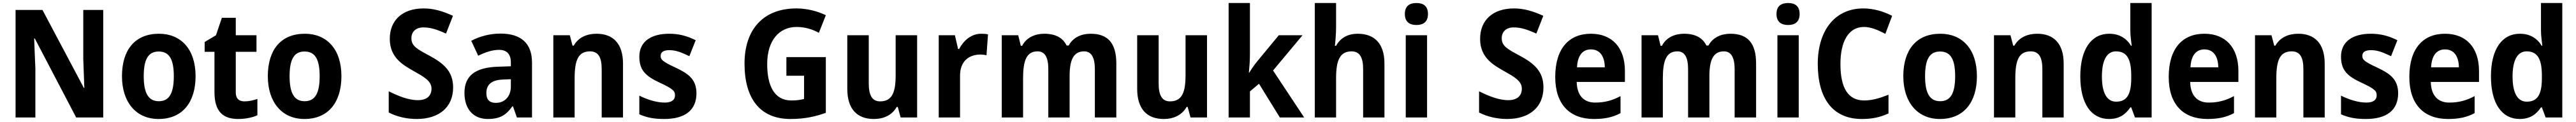

<svg xmlns="http://www.w3.org/2000/svg" viewBox="-20 -780 17045 810"><path d="M663 0V-714H531V-387C533 -326 535 -272 538 -196H535L261 -714H83V0H214V-328C211 -389 209 -449 206 -525H210L484 0Z M1274 -274C1274 -456 1175 -556 1032 -556C874 -556 787 -450 787 -274C787 -102 880 10 1029 10C1189 10 1274 -103 1274 -274ZM931 -274C931 -385 960 -438 1030 -438C1101 -438 1130 -385 1130 -274C1130 -163 1101 -108 1031 -108C961 -108 931 -163 931 -274Z M1597 -107C1561 -107 1540 -126 1540 -166V-436H1677V-546H1540V-662H1448L1409 -546L1334 -501V-436H1399V-168C1399 -36 1459 10 1556 10C1605 10 1652 0 1683 -15V-123C1653 -113 1626 -107 1597 -107Z M2239 -274C2239 -456 2140 -556 1997 -556C1839 -556 1752 -450 1752 -274C1752 -102 1845 10 1994 10C2154 10 2239 -103 2239 -274ZM1896 -274C1896 -385 1925 -438 1995 -438C2066 -438 2095 -385 2095 -274C2095 -163 2066 -108 1996 -108C1926 -108 1896 -163 1896 -274Z M2978 -199C2978 -304 2920 -357 2820 -411C2740 -454 2702 -474 2702 -526C2702 -569 2731 -598 2781 -598C2828 -598 2869 -585 2931 -557L2977 -675C2905 -708 2846 -724 2783 -724C2642 -724 2558 -645 2559 -520C2559 -392 2658 -343 2714 -310C2783 -271 2835 -243 2835 -192C2835 -149 2810 -115 2745 -115C2681 -115 2614 -143 2552 -174V-33C2608 -4 2674 10 2737 10C2886 10 2978 -69 2978 -199Z M3291 -557C3222 -557 3153 -539 3098 -509L3144 -410C3193 -434 3237 -449 3283 -449C3332 -449 3360 -421 3360 -366V-340L3273 -337C3127 -332 3053 -279 3053 -163C3053 -56 3112 10 3207 10C3288 10 3329 -16 3370 -74H3374L3400 0H3500V-364C3500 -494 3426 -557 3291 -557ZM3309 -252 3360 -254V-206C3360 -137 3317 -97 3261 -97C3222 -97 3198 -115 3198 -162C3198 -215 3228 -249 3309 -252Z M3927 -556C3865 -556 3807 -533 3776 -477H3768L3750 -546H3641V0H3782V-260C3782 -381 3806 -439 3884 -439C3939 -439 3961 -399 3961 -321V0H4102V-358C4102 -493 4034 -556 3927 -556Z M4588 -161C4588 -255 4531 -293 4450 -331C4364 -371 4351 -384 4351 -409C4351 -434 4370 -447 4409 -447C4456 -447 4494 -429 4541 -407L4583 -513C4523 -543 4469 -556 4408 -556C4286 -556 4210 -503 4210 -404C4210 -315 4251 -275 4343 -232C4439 -188 4446 -173 4446 -147C4446 -118 4426 -99 4377 -99C4325 -99 4261 -119 4210 -145V-21C4261 1 4307 10 4374 10C4512 10 4588 -48 4588 -161Z M5183 -401V-277H5300V-123C5275 -117 5254 -113 5216 -113C5101 -113 5056 -214 5056 -355C5056 -510 5134 -601 5251 -601C5305 -601 5358 -585 5398 -562L5444 -679C5389 -706 5319 -724 5249 -724C5028 -724 4906 -582 4906 -358C4906 -124 5010 10 5210 10C5301 10 5372 -5 5444 -31V-401Z M6048 -546H5906V-281C5906 -169 5884 -107 5803 -107C5750 -107 5728 -148 5728 -227V-546H5586V-190C5586 -55 5652 10 5762 10C5826 10 5882 -15 5913 -70H5920L5939 0H6048Z M6472 -556C6405 -556 6354 -509 6326 -455H6319L6298 -546H6191V0H6332V-278C6332 -375 6392 -418 6469 -418C6478 -418 6497 -416 6507 -413L6517 -552C6503 -555 6485 -556 6472 -556Z M7196 -556C7137 -556 7080 -533 7051 -478H7037C7012 -530 6962 -556 6889 -556C6831 -556 6772 -533 6743 -476H6734L6717 -546H6608V0H6749V-259C6749 -376 6771 -439 6845 -439C6894 -439 6916 -399 6916 -321V0H7057V-275C7057 -383 7083 -439 7153 -439C7202 -439 7224 -397 7224 -320V0H7366V-358C7366 -495 7309 -556 7196 -556Z M7966 -546H7824V-281C7824 -169 7802 -107 7721 -107C7668 -107 7646 -148 7646 -227V-546H7504V-190C7504 -55 7570 10 7680 10C7744 10 7800 -15 7831 -70H7838L7857 0H7966Z M8250 -422V-760H8109V0H8250V-173L8310 -224L8448 0H8609L8403 -312L8598 -546H8441L8301 -376C8280 -351 8264 -327 8245 -297H8243C8247 -340 8250 -378 8250 -422Z M8820 -599V-760H8679V0H8820V-260C8820 -378 8844 -439 8923 -439C8975 -439 8999 -400 8999 -321V0H9140V-358C9140 -492 9073 -556 8963 -556C8901 -556 8850 -531 8820 -476H8812C8815 -500 8820 -553 8820 -599Z M9352 -760C9306 -760 9275 -740 9275 -687C9275 -635 9306 -614 9352 -614C9397 -614 9428 -635 9428 -687C9428 -740 9397 -760 9352 -760ZM9422 -546H9281V0H9422Z M10192 -199C10192 -304 10134 -357 10034 -411C9954 -454 9916 -474 9916 -526C9916 -569 9945 -598 9995 -598C10042 -598 10083 -585 10145 -557L10191 -675C10119 -708 10060 -724 9997 -724C9856 -724 9772 -645 9773 -520C9773 -392 9872 -343 9928 -310C9997 -271 10049 -243 10049 -192C10049 -149 10024 -115 9959 -115C9895 -115 9828 -143 9766 -174V-33C9822 -4 9888 10 9951 10C10100 10 10192 -69 10192 -199Z M10506 -556C10361 -556 10270 -458 10270 -269C10270 -87 10366 10 10526 10C10599 10 10652 -2 10702 -29V-142C10646 -112 10596 -99 10534 -99C10458 -99 10414 -147 10412 -236H10731V-309C10731 -464 10646 -556 10506 -556ZM10506 -452C10568 -452 10597 -403 10598 -333H10414C10418 -417 10455 -452 10506 -452Z M11429 -556C11370 -556 11313 -533 11284 -478H11270C11245 -530 11195 -556 11122 -556C11064 -556 11005 -533 10976 -476H10967L10950 -546H10841V0H10982V-259C10982 -376 11004 -439 11078 -439C11127 -439 11149 -399 11149 -321V0H11290V-275C11290 -383 11316 -439 11386 -439C11435 -439 11457 -397 11457 -320V0H11599V-358C11599 -495 11542 -556 11429 -556Z M11811 -760C11765 -760 11734 -740 11734 -687C11734 -635 11765 -614 11811 -614C11856 -614 11887 -635 11887 -687C11887 -740 11856 -760 11811 -760ZM11881 -546H11740V0H11881Z M12313 -601C12358 -601 12406 -581 12454 -555L12499 -675C12440 -705 12375 -724 12309 -724C12115 -724 12007 -571 12007 -356C12007 -131 12102 10 12299 10C12367 10 12419 -1 12475 -27V-151C12414 -127 12365 -113 12314 -113C12205 -113 12157 -200 12157 -355C12157 -503 12209 -601 12313 -601Z M13060 -274C13060 -456 12961 -556 12818 -556C12660 -556 12573 -450 12573 -274C12573 -102 12666 10 12815 10C12975 10 13060 -103 13060 -274ZM12717 -274C12717 -385 12746 -438 12816 -438C12887 -438 12916 -385 12916 -274C12916 -163 12887 -108 12817 -108C12747 -108 12717 -163 12717 -274Z M13459 -556C13397 -556 13339 -533 13308 -477H13300L13282 -546H13173V0H13314V-260C13314 -381 13338 -439 13416 -439C13471 -439 13493 -399 13493 -321V0H13634V-358C13634 -493 13566 -556 13459 -556Z M13934 10C14003 10 14044 -21 14075 -67H14081L14106 0H14216V-760H14075V-579C14075 -542 14081 -504 14084 -476H14080C14050 -525 14003 -556 13935 -556C13819 -556 13744 -456 13744 -273C13744 -90 13818 10 13934 10ZM13981 -105C13921 -105 13887 -161 13887 -272C13887 -381 13920 -439 13980 -439C14055 -439 14081 -384 14081 -277V-255C14080 -153 14052 -105 13981 -105Z M14565 -556C14420 -556 14329 -458 14329 -269C14329 -87 14425 10 14585 10C14658 10 14711 -2 14761 -29V-142C14705 -112 14655 -99 14593 -99C14517 -99 14473 -147 14471 -236H14790V-309C14790 -464 14705 -556 14565 -556ZM14565 -452C14627 -452 14656 -403 14657 -333H14473C14477 -417 14514 -452 14565 -452Z M15186 -556C15124 -556 15066 -533 15035 -477H15027L15009 -546H14900V0H15041V-260C15041 -381 15065 -439 15143 -439C15198 -439 15220 -399 15220 -321V0H15361V-358C15361 -493 15293 -556 15186 -556Z M15847 -161C15847 -255 15790 -293 15709 -331C15623 -371 15610 -384 15610 -409C15610 -434 15629 -447 15668 -447C15715 -447 15753 -429 15800 -407L15842 -513C15782 -543 15728 -556 15667 -556C15545 -556 15469 -503 15469 -404C15469 -315 15510 -275 15602 -232C15698 -188 15705 -173 15705 -147C15705 -118 15685 -99 15636 -99C15584 -99 15520 -119 15469 -145V-21C15520 1 15566 10 15633 10C15771 10 15847 -48 15847 -161Z M16157 -556C16012 -556 15921 -458 15921 -269C15921 -87 16017 10 16177 10C16250 10 16303 -2 16353 -29V-142C16297 -112 16247 -99 16185 -99C16109 -99 16065 -147 16063 -236H16382V-309C16382 -464 16297 -556 16157 -556ZM16157 -452C16219 -452 16248 -403 16249 -333H16065C16069 -417 16106 -452 16157 -452Z M16651 10C16720 10 16761 -21 16792 -67H16798L16823 0H16933V-760H16792V-579C16792 -542 16798 -504 16801 -476H16797C16767 -525 16720 -556 16652 -556C16536 -556 16461 -456 16461 -273C16461 -90 16535 10 16651 10ZM16698 -105C16638 -105 16604 -161 16604 -272C16604 -381 16637 -439 16697 -439C16772 -439 16798 -384 16798 -277V-255C16797 -153 16769 -105 16698 -105Z"/></svg>

Font: Noto Sans Gurmukhi SemiCondensed
Style: Bold
Weight: 700
Width: 4
Designer: Jelle Bosma - Monotype Design Team
Foundry: Monotype Imaging Inc.
Version: Version 2.004